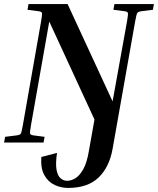

<svg xmlns="http://www.w3.org/2000/svg" viewBox="-22 -700 776 943"><path d="M113 -652 118 -680H310L531 -202L602 -596Q608 -630 606 -636.5Q604 -643 589 -645L535 -652L540 -680H734L729 -652L673 -645Q657 -643 652.5 -636.5Q648 -630 642 -596L531 31Q515 121 462 172Q409 223 312 223Q278 223 246.5 208.5Q215 194 196 160.5Q177 127 181 71L258 51Q250 106 256 135.5Q262 165 276.5 176.5Q291 188 307 188Q327 188 347.5 176Q368 164 386.5 132Q405 100 415 39L442 -113L220 -594L130 -84Q124 -50 126 -43.5Q128 -37 143 -35L197 -28L192 0H-2L3 -28L59 -35Q76 -37 80 -43.5Q84 -50 90 -84L180 -596Q186 -630 184 -636.5Q182 -643 167 -645Z"/></svg>

Font: Inria Serif
Style: Bold Italic
Weight: 700
Italic angle: -10°
Designer: Black Foundry Team
Foundry: Black Foundry
Version: Version 1.000; ttfautohint (v1.8.3)